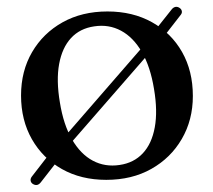

<svg xmlns="http://www.w3.org/2000/svg" viewBox="-20 -514 621 561"><path d="M76 23.5Q70.5 20 69.5 14Q68.5 8 73 2L148.5 -95.5L157 -101L408 -390L410.5 -397L482 -487Q486.5 -492.5 492.5 -493.8Q498.5 -495 504.5 -491Q510 -487.5 511.2 -481.8Q512.5 -476 508 -470.5L433 -374L426 -370.5L176.5 -84L173.5 -76.5L99 19Q89 31.5 76 23.5ZM294 -480.5Q368 -480.5 424.2 -449Q480.5 -417.5 512 -362Q543.5 -306.5 543.5 -233.5Q543.5 -163.5 511.2 -108Q479 -52.5 422.2 -20.5Q365.5 11.5 290.5 11.5Q217 11.5 161 -20Q105 -51.5 73.2 -107.2Q41.5 -163 41.5 -235Q41.5 -306.5 73.8 -361.8Q106 -417 162.8 -448.8Q219.5 -480.5 294 -480.5ZM329.5 -32Q371 -38 397.2 -66Q423.5 -94 432.2 -141.8Q441 -189.5 430 -254Q419.5 -319 394.5 -362Q369.5 -405 333.8 -424.2Q298 -443.5 255.5 -437Q213.5 -431 187.5 -402.8Q161.5 -374.5 152.8 -327Q144 -279.5 155 -214.5Q165.5 -149.5 190.5 -106.5Q215.5 -63.5 251.2 -44.5Q287 -25.5 329.5 -32Z"/></svg>

Font: Fraunces 10pt
Style: Regular
Weight: 400
Version: Version 1.000;[b76b70a41]